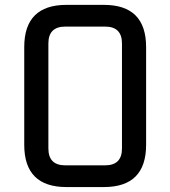

<svg xmlns="http://www.w3.org/2000/svg" viewBox="-20 -757 689 777"><path d="M244.1 -87.9H405.3Q473.6 -87.9 473.6 -156.2V-581.1Q473.6 -649.4 405.3 -649.4H244.1Q175.8 -649.4 175.8 -581.1V-156.2Q175.8 -87.9 244.1 -87.9ZM249 0Q78.1 0 78.1 -170.9V-566.4Q78.1 -737.3 249 -737.3H400.4Q571.3 -737.3 571.3 -566.4V-170.9Q571.3 0 400.4 0Z"/></svg>

Font: Nova Square
Style: Book
Weight: 400
Designer: Wojciech Kalinowski "wmk69" (wmk69@o2.pl)
Foundry: Wojciech Kalinowski "wmk69" (wmk69@o2.pl)
Version: Version 3.1.0; 2021-05-23